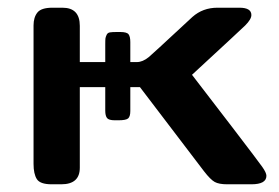

<svg xmlns="http://www.w3.org/2000/svg" viewBox="-20 -478 723 498"><path d="M67 -53V-412Q67 -433 77 -445.5Q87 -458 116 -458H142Q187 -458 187 -411V-317H253V-363Q253 -375 253.5 -378.5Q254 -382 256.5 -387.5Q259 -393 265 -394Q271 -395 283 -395H292Q309 -395 313.5 -389Q318 -383 318 -369V-317H335Q350 -317 366 -330Q367 -330 479 -434Q506 -458 544 -458H601Q632 -458 632 -439Q632 -428 616 -412Q608 -404 478 -284Q523 -225 584 -146Q649 -61 660 -45.5Q671 -30 671 -22Q671 0 632 0H569Q548 0 537 -6Q526 -12 509 -34L343 -252H318V-190Q318 -176 312.5 -171Q307 -166 287 -166H278Q262 -166 257.5 -172Q253 -178 253 -191V-252H187V-43Q187 0 139 0H114Q84 0 75.5 -13.5Q67 -27 67 -53Z"/></svg>

Font: CMU Sans Serif
Style: Bold
Weight: 700
Version: Version 0.7.0